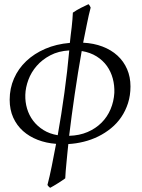

<svg xmlns="http://www.w3.org/2000/svg" viewBox="-20 -663 673 911"><path d="M308.6 -423.8Q257.3 -420.9 218.8 -400.6Q180.2 -380.4 154.1 -350.3Q127.9 -320.3 114.5 -283.9Q101.1 -247.6 100.1 -212.9Q99.1 -179.2 108.4 -147.7Q117.7 -116.2 137.2 -90.3Q156.7 -64.5 186 -46.1Q215.3 -27.8 253.9 -21.5Q271.5 -120.1 285.6 -222.9Q299.8 -325.7 308.6 -423.8ZM522.5 -222.2Q523.9 -257.3 515.1 -290.3Q506.3 -323.2 487.3 -349.9Q468.3 -376.5 438.5 -395.3Q408.7 -414.1 367.7 -420.9Q349.6 -319.3 334.5 -215.8Q319.3 -112.3 308.1 -18.6Q356.9 -20 395.5 -36.6Q434.1 -53.2 461.7 -80.8Q489.3 -108.4 504.6 -144.8Q520 -181.2 522.5 -222.2ZM599.1 -252.9Q599.1 -210 587.4 -173.6Q575.7 -137.2 555.4 -107.4Q535.2 -77.6 507.1 -54.7Q479 -31.7 446.3 -15.6Q413.6 0.5 377.2 9.5Q340.8 18.6 304.2 20.5Q301.8 42.5 299.6 64.9Q297.4 87.4 295.4 108.9Q293.5 130.4 291.7 149.4Q290 168.5 289.6 183.1Q283.7 187.5 274.4 193.8Q265.1 200.2 255.1 206.3Q245.1 212.4 235.4 218.3Q225.6 224.1 218.3 228Q213.4 225.1 211.2 222.4Q209 219.7 205.1 214.8Q215.8 174.3 225.6 125Q235.4 75.7 246.1 19.5Q199.2 16.1 158.9 0.5Q118.7 -15.1 89.1 -41.5Q59.6 -67.9 42.7 -105.2Q25.9 -142.6 25.9 -189.9Q25.9 -243.7 46.4 -290.5Q66.9 -337.4 104.5 -373Q142.1 -408.7 194.6 -431.4Q247.1 -454.1 311.5 -459.5Q313 -476.6 315.4 -495.6Q317.9 -514.6 320.1 -533.7Q322.3 -552.7 323.7 -570.6Q325.2 -588.4 325.7 -603Q344.2 -615.7 364.5 -626Q384.8 -636.2 399.9 -643.1Q403.3 -640.1 406.2 -635Q409.2 -629.9 410.2 -627Q400.9 -592.3 392.3 -548.6Q383.8 -504.9 374.5 -460.4Q424.8 -458 466.3 -442.1Q507.8 -426.3 537.4 -399.2Q566.9 -372.1 583 -335Q599.1 -297.9 599.1 -252.9Z"/></svg>

Font: Gentium Plus
Style: Italic
Weight: 400
Italic angle: -8°
Designer: J. Victor Gaultney, Annie Olsen, Iska Routamaa
Foundry: SIL International
Version: Version 1.510